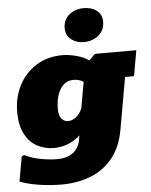

<svg xmlns="http://www.w3.org/2000/svg" viewBox="-63 -841 863 1095"><g transform="rotate(-5 368.0 -293.5)"><path d="M242.7 202.6Q177.2 202.1 116.2 192.6Q55.2 183.1 6.8 165L32.2 22.5L46.4 16.6Q88.9 37.6 139.6 46.9Q190.4 56.2 231.4 56.2Q287.6 56.2 322.5 30.8Q357.4 5.4 366.2 -44.9L370.1 -67.4Q335.4 -36.6 297.1 -22.7Q258.8 -8.8 219.7 -8.8Q167.5 -8.8 124.5 -32Q81.5 -55.2 55.7 -102.5Q29.8 -149.9 28.3 -222.2Q26.9 -311 62.5 -381.1Q98.1 -451.2 163.1 -491.7Q228 -532.2 313.5 -532.2Q349.6 -532.2 392.3 -520.8Q435.1 -509.3 464.4 -488.3L498.5 -523.4H735.8L710 -377H658.7L606.4 -81.1Q588.4 21 535.9 83.7Q483.4 146.5 407.5 174.8Q331.5 203.1 242.7 202.6ZM314.5 -154.8Q335.4 -154.8 357.4 -170.4Q379.4 -186 394.5 -220.7L420.9 -369.6Q410.2 -377.9 394.5 -382.1Q378.9 -386.2 364.7 -386.2Q315.4 -386.2 288.1 -342.3Q260.7 -298.3 260.7 -226.1Q260.7 -193.4 274.9 -174.1Q289.1 -154.8 314.5 -154.8ZM442.9 -595.7Q399.9 -595.7 369.9 -619.1Q339.8 -642.6 339.8 -683.6Q339.8 -731.9 373.8 -760.3Q407.7 -788.6 458 -788.6Q503.9 -788.6 532.7 -765.4Q561.5 -742.2 561.5 -702.6Q561.5 -652.8 526.6 -624.3Q491.7 -595.7 442.9 -595.7Z"/></g></svg>

Font: Bevan
Style: Italic
Weight: 400
Italic angle: -10°
Designer: Vernon Adams
Foundry: Vernon Adams
Version: Version 2.100; ttfautohint (v1.8.3)